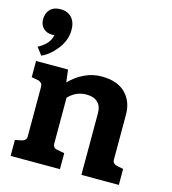

<svg xmlns="http://www.w3.org/2000/svg" viewBox="-113 -859 853 951"><g transform="rotate(15 313.5 -383.0)"><path d="M84 -634 73 -633Q45 -633 27 -650Q9 -667 9 -696Q9 -727 27.5 -746.5Q46 -766 81 -766Q117 -766 138 -743.5Q159 -721 159 -680Q159 -629 124.5 -583.5Q90 -538 47 -519L18 -557Q46 -572 62 -590Q78 -608 84 -634ZM584 -82V0H392V-317Q392 -353 371.5 -372Q351 -391 314 -391Q260 -391 222 -350V-113Q222 -104 228 -97Q234 -90 244 -89L282 -82V0H29V-82L64 -89Q86 -96 86 -113V-370Q86 -390 66 -397L29 -404V-487H193L201 -423Q234 -457 275.5 -477Q317 -497 363 -497Q444 -497 486 -455Q528 -413 528 -346V-113Q528 -95 549 -89Z"/></g></svg>

Font: Enriqueta
Style: Bold
Weight: 700
Designer: Viviana Monsalve, Gustavo Ibarra
Foundry: 72Puntos
Version: Version 2.000